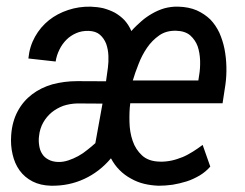

<svg xmlns="http://www.w3.org/2000/svg" viewBox="-20 -559 751 588"><path d="M465.8 9.8C479.5 9.8 493.7 8.8 508.3 6.8C522.9 4.4 537.1 1 551.3 -3.4C565.4 -7.8 578.6 -14.2 591.3 -21.5C603.5 -28.8 614.7 -38.1 624 -48.8L600.6 -115.2C590.8 -107.9 581.1 -101.1 570.8 -94.7C560.5 -88.4 550.3 -82.5 539.6 -78.1C528.3 -73.7 517.1 -69.8 505.9 -67.4C494.1 -64.9 481.9 -63.5 469.2 -64C446.3 -64.5 428.2 -70.8 415 -83C401.9 -95.2 392.1 -109.9 386.2 -127.9C379.9 -146 377 -165 376.5 -185.5C376 -206.1 376.5 -225.1 378.9 -242.7H661.6L670.4 -300.3C672.9 -318.4 673.8 -336.4 673.3 -355C672.9 -373.5 670.9 -391.6 667.5 -409.2C664.1 -426.3 658.7 -442.9 651.9 -458.5C644.5 -474.1 635.3 -487.8 624 -499.5C612.3 -510.7 598.6 -520 582.5 -527.3C566.4 -534.2 547.4 -538.1 525.9 -538.6C510.7 -539.1 497.1 -537.1 483.9 -533.7C470.7 -529.8 458 -524.4 446.3 -517.6C434.1 -510.7 422.9 -502.9 412.6 -493.7C401.9 -484.4 391.6 -474.6 382.3 -463.9C377 -476.6 369.6 -487.8 361.3 -497.1C352.5 -506.3 342.8 -513.7 332 -520C320.8 -525.9 309.1 -530.3 296.9 -533.7C284.2 -536.6 271 -538.1 257.8 -538.6C233.4 -539.1 210.4 -535.6 188.5 -528.3C166.5 -521 147 -510.7 129.9 -497.1C112.8 -483.4 98.6 -466.8 87.4 -446.8C76.2 -426.8 69.3 -404.8 66.9 -379.9L150.4 -370.6C152.3 -383.3 156.2 -395.5 162.1 -407.2C167.5 -418.5 174.8 -428.7 183.6 -437.5C191.9 -445.8 202.1 -452.6 213.4 -457.5C224.6 -462.4 237.3 -464.8 251.5 -464.4C266.1 -463.9 277.8 -460 286.1 -452.6C294.4 -445.3 300.8 -436 305.2 -424.8C309.1 -413.6 311.5 -401.4 312 -388.2C312.5 -375 312 -363.3 310.5 -352.1L304.7 -310.1L216.3 -310.5C189.5 -310.5 164.6 -307.1 140.6 -300.8C116.7 -293.9 96.2 -283.7 78.1 -270C60.1 -256.3 45.4 -239.3 34.2 -218.3C22.9 -197.3 16.1 -172.9 14.2 -144.5C12.7 -124 14.2 -104.5 18.6 -85.9C22.9 -67.4 29.8 -51.3 40 -37.1C50.3 -22.9 63.5 -11.7 79.6 -3.4C95.7 4.9 114.7 9.3 136.7 9.8C173.3 10.3 207 3.4 238.3 -11.2C269 -25.4 296.4 -46.4 319.8 -74.2C327.1 -60.5 335.9 -48.3 346.2 -38.1C356.4 -27.8 368.2 -19 380.9 -12.2C393.6 -4.9 407.2 0.5 421.4 3.9C435.5 7.3 450.7 9.3 465.8 9.8ZM519.5 -464.8C537.6 -464.4 552.2 -459.5 562.5 -450.7C572.8 -441.4 580.6 -430.2 585.4 -417C589.8 -403.8 592.3 -389.2 592.8 -373.5C593.3 -357.4 592.3 -342.3 589.8 -328.1L587.4 -312.5H386.7C391.1 -327.6 397 -344.7 404.3 -362.8C411.1 -380.9 419.9 -397.5 430.2 -412.6C440.4 -427.7 453.1 -440.4 467.8 -450.7C482.4 -460.9 499.5 -465.3 519.5 -464.8ZM157.2 -63C146 -63.5 136.2 -65.9 128.4 -70.3C120.1 -74.7 113.8 -80.1 109.4 -87.4C104.5 -94.7 101.6 -103 100.1 -112.8C98.6 -122.1 98.1 -132.3 99.6 -142.6C101.1 -157.7 105.5 -171.4 112.3 -183.6C119.1 -195.8 127.9 -206.1 138.2 -214.8C148.4 -223.1 160.6 -230 173.8 -234.9C187 -239.3 201.2 -241.7 216.3 -242.2L293.9 -241.7L272 -120.6C264.6 -113.8 256.3 -106.9 247.6 -100.1C238.8 -92.8 229.5 -86.4 219.7 -81.1C210 -75.7 199.7 -71.3 189.5 -67.9C179.2 -64.5 168.5 -62.5 157.2 -63Z"/></svg>

Font: Roboto Condensed
Style: Italic
Weight: 400
Designer: Google
Version: Version 1.000;PS 001.000;hotconv 1.0.88;makeotf.lib2.5.64775